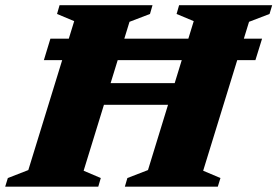

<svg xmlns="http://www.w3.org/2000/svg" viewBox="-52 -702 1044 722"><path d="M230 -308 252.5 -389.5H713L691 -308ZM113 -476 137.5 -556.5H933.5L908.5 -476ZM227 -622.5 162.5 -649.5 172 -682.5H521.5L512 -649.5L435 -620L262.5 -60L327 -32.5L317.5 0H-32.5L-22.5 -32.5L54.5 -62.5ZM676.5 -622.5 612 -649.5 621.5 -682.5H971.5L961.5 -649.5L884.5 -620L712 -60L777 -32.5L767 0H417.5L427 -32.5L504.5 -62.5Z"/></svg>

Font: Newsreader ExtraBold
Style: Italic
Weight: 800
Italic angle: -17°
Designer: Hugues Gentile
Foundry: Production Type
Version: Version 1.003